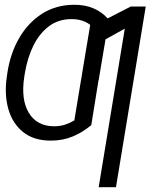

<svg xmlns="http://www.w3.org/2000/svg" viewBox="-20 -573 625 797"><path d="M585 -545.9 461.4 204.1H389.6L498 -454.1L418 -409.7L389.2 -238.3H388.7L358.9 -53.7Q324.2 -24.4 282.7 -6.8Q241.2 10.7 190.9 10.7Q120.1 10.7 75.7 -25.1Q31.2 -61 14.4 -121.3Q-2.4 -181.6 8.3 -254.4L10.7 -271Q22.9 -352.1 60.1 -415.8Q97.2 -479.5 155.3 -516.4Q213.4 -553.2 288.6 -553.2Q334 -553.2 368.7 -538.1Q403.3 -522.9 426.8 -496.6L522.9 -545.9ZM204.1 -48.8Q229 -48.8 249.5 -55.4Q270 -62 288.6 -73.2L315.9 -238.3L317.9 -249L325.7 -297.4L354.5 -469.7Q340.3 -481 320.8 -487.3Q301.3 -493.7 276.9 -493.7Q222.2 -493.7 182.6 -463.6Q143.1 -433.6 118.4 -383.1Q93.8 -332.5 83.5 -271L80.6 -252.9Q66.4 -159.2 99.9 -104.2Q133.3 -49.3 204.1 -48.8Z"/></svg>

Font: Inter Display Light
Style: Italic
Weight: 300
Italic angle: -9.39999°
Designer: Rasmus Andersson
Foundry: rsms
Version: Version 4.000;git-a52131595